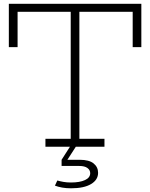

<svg xmlns="http://www.w3.org/2000/svg" viewBox="-20 -772 790 1010"><path d="M723.5 -752V-524H678V-710H397.5V-42H529.5V0H219V-42H352V-710H72.5V-524H26.5V-752ZM281.5 177.5Q295.5 181.5 313.5 184.8Q331.5 188 353 188Q400 188 427.2 175.2Q454.5 162.5 454.5 139Q454.5 122.5 440 111.8Q425.5 101 396.5 101H304V68.5H398.5Q449 68.5 472.5 87.8Q496 107 496 137Q496 174 459 196.2Q422 218.5 353.5 218.5Q328.5 218.5 307.2 214.8Q286 211 269 204.5ZM353 -8 382 -5 334.5 68.5H304Z"/></svg>

Font: Hepta Slab ExtraLight Light
Style: Regular
Weight: 300
Version: Version 1.100